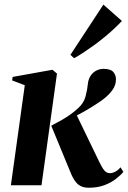

<svg xmlns="http://www.w3.org/2000/svg" viewBox="-20 -826 570 856"><path d="M28.5 0 90.5 -446 34 -467.5 36.5 -483 214 -515 234 -498 165 0ZM375.5 11Q354.5 11 339 3.2Q323.5 -4.5 311.2 -23.8Q299 -43 286.5 -76.5L208.5 -265.5Q235.5 -279.5 256.8 -291.8Q278 -304 295.5 -316.8Q313 -329.5 328.5 -344Q353.5 -366 361.5 -396.8Q369.5 -427.5 371.5 -450Q373.5 -472 383.5 -487.5Q393.5 -503 408.8 -511Q424 -519 441.5 -519Q473.5 -519 485.2 -505Q497 -491 497 -472.5Q497 -446.5 481.5 -425Q466 -403.5 443 -385.5Q429.5 -375 406 -359.8Q382.5 -344.5 353.8 -328.2Q325 -312 295.5 -297.5Q266 -283 240.5 -273L320 -316.5L422 -105.5Q434.5 -79 444.8 -66.5Q455 -54 470.5 -54Q481 -54 493 -60Q505 -66 517.5 -80L530 -59.5Q517.5 -44.5 496.2 -28Q475 -11.5 444.8 -0.2Q414.5 11 375.5 11ZM294 -581.5 441 -805.5 523.5 -732.5Q508 -716 488.2 -697.5Q468.5 -679 446 -660.5Q423.5 -642 399.8 -624.8Q376 -607.5 353.2 -592.5Q330.5 -577.5 310.5 -566.5Z"/></svg>

Font: Merriweather 144pt
Style: Bold Italic
Weight: 700
Italic angle: -7.8°
Version: Version 2.101